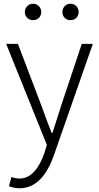

<svg xmlns="http://www.w3.org/2000/svg" viewBox="-20 -768 530 1028"><path d="M157 -660C182 -660 201 -679 201 -703C201 -728 182 -748 157 -748C132 -748 113 -728 113 -703C113 -679 132 -660 157 -660ZM357 -660C384 -660 401 -679 401 -703C401 -728 384 -748 357 -748C332 -748 314 -728 314 -703C314 -679 332 -660 357 -660ZM85 240C182 240 237 154 269 62L477 -533H418L309 -207C294 -160 277 -105 261 -57H256C237 -105 217 -160 200 -207L76 -533H13L231 8L217 53C190 130 148 188 84 188C69 188 52 184 41 180L28 229C45 236 64 240 85 240Z"/></svg>

Font: Spoqa Han Sans Neo Light
Style: Regular
Weight: 300
Designer: [Spoqa Han Sans Neo] Dong-huui Kim  Younghwa Kang  Yujin Lee  [Noto Sans] Ryoko NISHIZUKA  (kana & ideographs); Paul D. 
Foundry: Spoqa (http://www.spoqa-han-sans.com)
Version: Version 1.000